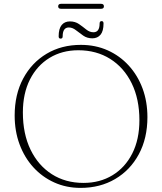

<svg xmlns="http://www.w3.org/2000/svg" viewBox="-20 -944 830 982"><path d="M393.5 -714.5Q468 -714.5 530.2 -686.8Q592.5 -659 638.2 -609Q684 -559 709 -491.8Q734 -424.5 734 -345Q734 -237 690.2 -155.5Q646.5 -74 569.2 -28.5Q492 17 392 17Q319 17 257.5 -10.8Q196 -38.5 150.5 -88.5Q105 -138.5 80 -206Q55 -273.5 55 -353Q55 -461 98.5 -542.2Q142 -623.5 218.2 -669Q294.5 -714.5 393.5 -714.5ZM693 -329Q693 -437.5 653.5 -518Q614 -598.5 543.5 -642.8Q473 -687 380.5 -687Q297.5 -687 233.5 -648Q169.5 -609 133.2 -537.5Q97 -466 97 -368.5Q97 -259.5 136.2 -178.5Q175.5 -97.5 245.2 -53Q315 -8.5 407 -8.5Q491 -8.5 555.5 -47.8Q620 -87 656.5 -159Q693 -231 693 -329ZM452 -748Q425.5 -748 405.5 -762Q385.5 -776 368 -789.8Q350.5 -803.5 332 -803.5Q300.5 -803.5 300.5 -758Q300.5 -746.5 290 -746.5Q280 -746.5 280 -758Q280 -797 295.2 -815.8Q310.5 -834.5 337.5 -834.5Q364.5 -834.5 384.2 -820.8Q404 -807 421.2 -793Q438.5 -779 458 -779Q489.5 -779 489.5 -824Q489.5 -836 500 -836Q509.5 -836 509.5 -824Q509.5 -785 494.2 -766.5Q479 -748 452 -748ZM277.5 -911.5Q277.5 -924.5 292.5 -924.5H496.5Q511.5 -924.5 511.5 -911.5Q511.5 -899 496.5 -899H292.5Q277.5 -899 277.5 -911.5Z"/></svg>

Font: Fraunces 9pt S000 Thin
Style: Regular
Weight: 100
Version: Version 1.000; ttfautohint (v1.8.3)